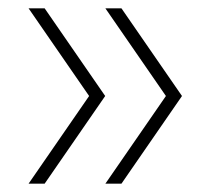

<svg xmlns="http://www.w3.org/2000/svg" viewBox="-20 -510 524 460"><path d="M48.5 -70 193.5 -280 48.5 -490H87L232 -280L87 -70ZM232.5 -70 377.5 -280 232.5 -490H271L416 -280L271 -70Z"/></svg>

Font: Encode Sans SC SemiExpanded Thin
Style: Regular
Weight: 250
Width: 6
Designer: Multiple Designers
Foundry: Impallari Type
Version: Version 3.002